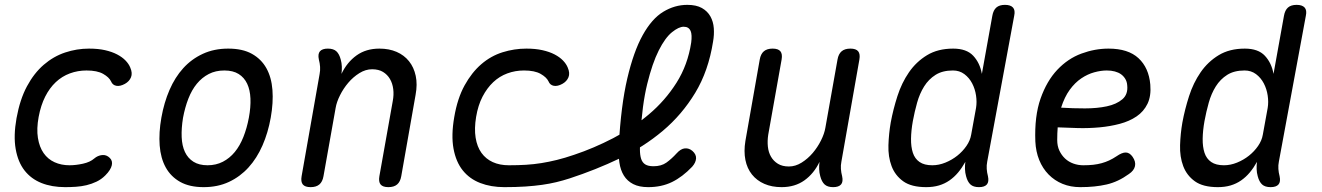

<svg xmlns="http://www.w3.org/2000/svg" viewBox="-20 -760 5440 790"><path d="M48 -274Q62 -351 91 -405Q120 -459 160 -493.5Q200 -528 248 -544Q296 -560 346 -560Q384 -560 412.5 -553.5Q441 -547 462 -536Q483 -525 496.5 -511Q510 -497 516 -482Q526 -459 519 -442Q512 -425 494 -415Q474 -404 458.5 -407Q443 -410 437 -425Q429 -442 404.5 -456Q380 -470 336 -470Q300 -470 267.5 -458Q235 -446 209.5 -422Q184 -398 166 -362.5Q148 -327 139 -279Q130 -230 136 -192.5Q142 -155 159.5 -130Q177 -105 204.5 -92.5Q232 -80 266 -80Q292 -80 321.5 -86.5Q351 -93 368 -108Q382 -120 400 -122Q418 -124 432 -110Q438 -104 440 -96.5Q442 -89 440 -80Q438 -71 431.5 -60.5Q425 -50 413 -38Q397 -22 377 -12.5Q357 -3 336 2Q315 7 292.5 8.5Q270 10 248 10Q193 10 150.5 -7Q108 -24 81 -58.5Q54 -93 44.5 -147Q35 -201 48 -274Z M818 10Q760 10 721.5 -11.5Q683 -33 662 -71Q641 -109 637 -161.5Q633 -214 644 -276Q655 -338 677.5 -390Q700 -442 734 -479.5Q768 -517 814.5 -538.5Q861 -560 919 -560Q978 -560 1016.5 -538.5Q1055 -517 1076 -479.5Q1097 -442 1101 -390Q1105 -338 1094 -276Q1083 -214 1060 -161.5Q1037 -109 1002.5 -71Q968 -33 922 -11.5Q876 10 818 10ZM834 -80Q869 -80 897 -94.5Q925 -109 946 -134.5Q967 -160 981.5 -196.5Q996 -233 1004 -276Q1012 -319 1010.5 -354.5Q1009 -390 997 -415.5Q985 -441 962 -455.5Q939 -470 903 -470Q867 -470 839 -455.5Q811 -441 790 -415.5Q769 -390 755 -354Q741 -318 733 -275Q726 -232 727.5 -196Q729 -160 741 -134.5Q753 -109 776 -94.5Q799 -80 834 -80Z M1329 -560Q1352 -560 1364 -549Q1376 -538 1382 -515Q1386 -501 1386.5 -485.5Q1387 -470 1385 -456Q1408 -504 1447 -532Q1486 -560 1541 -560Q1581 -560 1612 -546.5Q1643 -533 1663 -508Q1683 -483 1690.5 -448Q1698 -413 1690 -370L1631 -35Q1627 -12 1614 -1Q1601 10 1578 10Q1555 10 1546 -1Q1537 -12 1541 -35L1596 -344Q1601 -370 1598 -393.5Q1595 -417 1584.5 -435Q1574 -453 1556 -464Q1538 -475 1511 -475Q1484 -475 1458.5 -459Q1433 -443 1413 -419.5Q1393 -396 1379 -368Q1365 -340 1361 -316L1311 -35Q1307 -12 1294 -1Q1281 10 1258 10Q1235 10 1226 -1Q1217 -12 1221 -35L1295 -455Q1298 -470 1297 -485Q1296 -500 1292 -515Q1287 -538 1296.5 -549Q1306 -560 1329 -560Z M1849 -278Q1862 -355 1891.5 -408.5Q1921 -462 1960.5 -496Q2000 -530 2048 -545Q2096 -560 2146 -560Q2183 -560 2212 -553.5Q2241 -547 2262 -536Q2283 -525 2296.5 -511Q2310 -497 2316 -482Q2326 -459 2319 -442Q2312 -425 2294 -415Q2274 -404 2258.5 -407Q2243 -410 2237 -425Q2229 -442 2204.5 -456Q2180 -470 2136 -470Q2100 -470 2067.5 -458Q2035 -446 2009.5 -422Q1984 -398 1965.5 -362.5Q1947 -327 1939 -279Q1931 -231 1937 -193.5Q1943 -156 1961 -131Q1979 -106 2007.5 -93Q2036 -80 2074 -80Q2112 -80 2144.5 -82Q2177 -84 2208 -89Q2239 -94 2271.5 -102Q2304 -110 2342 -123Q2423 -150 2503 -191.5Q2583 -233 2650 -289.5Q2717 -346 2763.5 -419.5Q2810 -493 2824 -585Q2826 -600 2825.5 -612.5Q2825 -625 2821.5 -633Q2818 -641 2811 -645.5Q2804 -650 2793 -650Q2773 -650 2745 -627.5Q2717 -605 2690.5 -552.5Q2664 -500 2643 -414.5Q2622 -329 2615 -203Q2613 -170 2613 -146Q2613 -122 2618 -106.5Q2623 -91 2635 -83.5Q2647 -76 2669 -76Q2701 -76 2722 -91Q2743 -106 2764 -129Q2781 -148 2798 -149.5Q2815 -151 2829 -139Q2845 -125 2844 -108Q2843 -91 2828 -74Q2788 -32 2745 -11Q2702 10 2647 10Q2610 10 2585.5 -2.5Q2561 -15 2547 -37.5Q2533 -60 2528.5 -91.5Q2524 -123 2526 -161Q2535 -326 2561 -437Q2587 -548 2624.5 -615.5Q2662 -683 2709 -711.5Q2756 -740 2808 -740Q2845 -740 2868 -727Q2891 -714 2903 -692.5Q2915 -671 2917 -644Q2919 -617 2914 -589Q2895 -468 2840.5 -378Q2786 -288 2707 -221.5Q2628 -155 2529.5 -108Q2431 -61 2324 -26Q2296 -17 2269 -10.5Q2242 -4 2210.5 0.5Q2179 5 2141 7.5Q2103 10 2055 10Q2000 10 1956 -7Q1912 -24 1884 -59Q1856 -94 1846 -148.5Q1836 -203 1849 -278Z M3408 10Q3385 10 3373 -1Q3361 -12 3355 -35Q3351 -49 3350.5 -64.5Q3350 -80 3352 -94Q3329 -46 3290 -18Q3251 10 3196 10Q3156 10 3125 -3.5Q3094 -17 3074 -42Q3054 -67 3047 -102Q3040 -137 3047 -180L3106 -515Q3110 -538 3123 -549Q3136 -560 3159 -560Q3182 -560 3191 -549Q3200 -538 3196 -515L3141 -206Q3137 -180 3139.5 -156.5Q3142 -133 3152.5 -115Q3163 -97 3181 -86Q3199 -75 3226 -75Q3253 -75 3278.5 -91Q3304 -107 3324 -130.5Q3344 -154 3358 -182Q3372 -210 3376 -234L3426 -515Q3430 -538 3443 -549Q3456 -560 3479 -560Q3502 -560 3511 -549Q3520 -538 3516 -515L3442 -95Q3439 -80 3440 -65Q3441 -50 3445 -35Q3450 -12 3440.5 -1Q3431 10 3408 10Z M4042 -95Q4039 -80 4040 -65Q4041 -50 4045 -35Q4050 -12 4040.5 -1Q4031 10 4008 10Q3985 10 3973 -1Q3961 -12 3955 -35Q3951 -49 3950.5 -64.5Q3950 -80 3952 -94Q3938 -69 3922 -50Q3906 -31 3886.5 -17.5Q3867 -4 3843.5 3Q3820 10 3791 10Q3730 10 3696.5 -14Q3663 -38 3648.5 -76.5Q3634 -115 3635.5 -162.5Q3637 -210 3645 -256Q3655 -310 3672.5 -364.5Q3690 -419 3720 -462.5Q3750 -506 3794.5 -533Q3839 -560 3902 -560Q3957 -560 3984.5 -530.5Q4012 -501 4020 -456L4063 -695Q4067 -718 4079.5 -729Q4092 -740 4115 -740Q4138 -740 4148 -729Q4158 -718 4153 -695ZM3816 -80Q3843 -80 3870 -91Q3897 -102 3919 -119.5Q3941 -137 3956.5 -159.5Q3972 -182 3976 -206L3996 -316Q4000 -340 3996 -367Q3992 -394 3980 -417Q3968 -440 3948 -455Q3928 -470 3901 -470Q3858 -470 3829.5 -452Q3801 -434 3782.5 -404.5Q3764 -375 3753.5 -337.5Q3743 -300 3736 -262Q3729 -223 3728.5 -189.5Q3728 -156 3736 -131.5Q3744 -107 3763.5 -93.5Q3783 -80 3816 -80Z M4640 -115Q4654 -95 4650 -76.5Q4646 -58 4625 -44Q4581 -12 4533.5 -1Q4486 10 4425 10Q4385 10 4352 -3.5Q4319 -17 4294.5 -42Q4270 -67 4256 -101.5Q4242 -136 4240 -178Q4236 -282 4261.5 -354.5Q4287 -427 4330.5 -473Q4374 -519 4429.5 -539.5Q4485 -560 4541 -560Q4622 -560 4664.5 -520.5Q4707 -481 4713 -412Q4717 -365 4701.5 -333Q4686 -301 4656.5 -281Q4627 -261 4587.5 -250.5Q4548 -240 4504.5 -236Q4461 -232 4416.5 -233Q4372 -234 4332 -236Q4331 -224 4330.5 -211Q4330 -198 4330 -184Q4330 -159 4339 -140Q4348 -121 4362.5 -107.5Q4377 -94 4396.5 -87Q4416 -80 4437 -80Q4460 -80 4478 -82Q4496 -84 4512.5 -88.5Q4529 -93 4544 -100Q4559 -107 4574 -117Q4597 -133 4612.5 -132.5Q4628 -132 4640 -115ZM4346 -317Q4394 -314 4444 -314Q4494 -314 4534 -322.5Q4574 -331 4598 -351.5Q4622 -372 4618 -409Q4617 -424 4610 -435.5Q4603 -447 4592.5 -454.5Q4582 -462 4567 -466Q4552 -470 4534 -470Q4510 -470 4482.5 -462.5Q4455 -455 4429 -437.5Q4403 -420 4381.5 -390.5Q4360 -361 4346 -317Z M5242 -95Q5239 -80 5240 -65Q5241 -50 5245 -35Q5250 -12 5240.5 -1Q5231 10 5208 10Q5185 10 5173 -1Q5161 -12 5155 -35Q5151 -49 5150.5 -64.5Q5150 -80 5152 -94Q5138 -69 5122 -50Q5106 -31 5086.5 -17.5Q5067 -4 5043.5 3Q5020 10 4991 10Q4930 10 4896.5 -14Q4863 -38 4848.5 -76.5Q4834 -115 4835.5 -162.5Q4837 -210 4845 -256Q4855 -310 4872.5 -364.5Q4890 -419 4920 -462.5Q4950 -506 4994.5 -533Q5039 -560 5102 -560Q5157 -560 5184.5 -530.5Q5212 -501 5220 -456L5263 -695Q5267 -718 5279.5 -729Q5292 -740 5315 -740Q5338 -740 5348 -729Q5358 -718 5353 -695ZM5016 -80Q5043 -80 5070 -91Q5097 -102 5119 -119.5Q5141 -137 5156.5 -159.5Q5172 -182 5176 -206L5196 -316Q5200 -340 5196 -367Q5192 -394 5180 -417Q5168 -440 5148 -455Q5128 -470 5101 -470Q5058 -470 5029.5 -452Q5001 -434 4982.5 -404.5Q4964 -375 4953.5 -337.5Q4943 -300 4936 -262Q4929 -223 4928.5 -189.5Q4928 -156 4936 -131.5Q4944 -107 4963.5 -93.5Q4983 -80 5016 -80Z"/></svg>

Font: Maple Mono
Style: Italic
Weight: 400
Italic angle: -10°
Monospace: yes
Designer: subframe7536
Version: Version 7.300